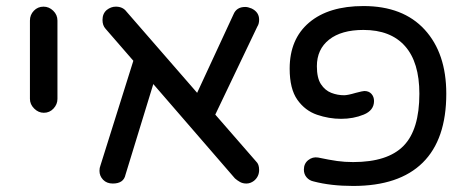

<svg xmlns="http://www.w3.org/2000/svg" viewBox="-20 -632 1545 635"><path d="M125 -259Q107 -259 93 -273Q79 -287 79 -305V-564Q79 -583 92 -596.5Q105 -610 124 -610Q142 -610 156 -596.5Q170 -583 170 -564V-305Q170 -287 157 -273Q144 -259 125 -259Z M353 -25Q333 -25 321 -37.5Q309 -50 309 -67Q309 -77 312 -84L421 -431L329 -537Q319 -548 319 -566Q319 -587 333 -599Q347 -610 363 -610Q386 -610 398 -594L632 -325L752 -584Q762 -609 791 -609Q800 -609 812 -604Q837 -592 837 -567Q837 -553 831 -544L692 -253L827 -98Q837 -89 837 -70Q837 -48 820 -34Q808 -25 795 -25Q783 -25 774 -30Q765 -35 757 -42L487 -354L395 -54Q389 -25 353 -25Z M1148 -17Q1074 -17 1017 -32Q1003 -35 994 -45.5Q985 -56 985 -71Q985 -91 999.5 -102.5Q1014 -114 1032 -111Q1070 -103 1095 -99.5Q1120 -96 1148 -96Q1262 -96 1314.5 -149.5Q1367 -203 1367 -322Q1367 -426 1319.5 -479.5Q1272 -533 1182 -533Q1109 -533 1068.5 -501Q1028 -469 1028 -413Q1028 -374 1041.5 -353.5Q1055 -333 1075.5 -325Q1096 -317 1118 -317Q1130 -317 1157 -325Q1180 -331 1185 -331Q1200 -331 1208.5 -321.5Q1217 -312 1217 -298Q1217 -267 1183 -253Q1149 -239 1108 -239Q1068 -239 1028.5 -252.5Q989 -266 963.5 -302Q938 -338 938 -405Q938 -503 1002.5 -557.5Q1067 -612 1182 -612Q1313 -612 1384.5 -534Q1456 -456 1456 -322Q1456 -171 1378 -94Q1300 -17 1148 -17Z"/></svg>

Font: Huninn
Style: Regular
Weight: 400
Designer: justfont
Foundry: justfont
Version: Version 1.003